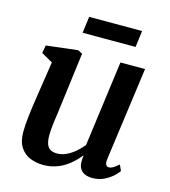

<svg xmlns="http://www.w3.org/2000/svg" viewBox="-111 -824 818 923"><g transform="rotate(15 298.5 -362.5)"><path d="M187.5 10Q154.5 10 124.5 -1.8Q94.5 -13.5 75.2 -41.5Q56 -69.5 55.5 -118Q55.5 -135.5 57 -156.5Q58.5 -177.5 61.2 -200.5Q64 -223.5 67.2 -247.2Q70.5 -271 74 -293.5L102 -477L45.5 -509L52.5 -548L209.5 -566.5L231.5 -555L197.5 -289.5Q195 -268 192 -246.8Q189 -225.5 186.2 -205.8Q183.5 -186 182 -168.5Q180.5 -151 180.5 -137Q180.5 -107.5 187.2 -90.8Q194 -74 207 -67.2Q220 -60.5 239 -60.5Q262.5 -60.5 285.5 -71.5Q308.5 -82.5 328.5 -99.8Q348.5 -117 363.5 -136L420.5 -562H543L479.5 -97Q477 -78 482 -69.2Q487 -60.5 496.5 -60.5Q506 -60.5 516.2 -66.2Q526.5 -72 545 -87.5L558 -58.5Q553.5 -50.5 536.8 -34.2Q520 -18 493.5 -4.2Q467 9.5 433.5 9.5Q399 9.5 381.5 -6.2Q364 -22 363 -48.5Q363 -51 363 -54.8Q363 -58.5 363.2 -63.2Q363.5 -68 364 -73Q364.5 -78 365 -82.5L363.5 -83.5Q350 -66.5 332.5 -49.8Q315 -33 293.2 -19.5Q271.5 -6 245.2 2Q219 10 187.5 10ZM218.5 -735H482L471.5 -653H208Z"/></g></svg>

Font: Merriweather 20pt SemiBold
Style: Italic
Weight: 600
Italic angle: -7.8°
Version: Version 2.101